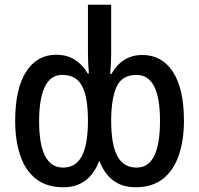

<svg xmlns="http://www.w3.org/2000/svg" viewBox="-20 -780 840 810"><path d="M248 10Q176 10 131 -26Q86 -62 65 -125Q44 -188 44 -270Q44 -405 90 -477Q136 -549 217 -549Q262 -549 295.5 -528Q329 -507 350 -470H355Q353 -492 352 -514Q351 -536 351 -557V-760H449V-558Q449 -537 448 -514Q447 -491 445 -468H450Q472 -507 504.5 -527.5Q537 -548 581 -548Q663 -548 709.5 -477Q756 -406 756 -270Q756 -189 734.5 -125.5Q713 -62 668 -26Q623 10 551 10Q442 10 399 -102Q356 10 248 10ZM246 -73Q300 -73 325.5 -122Q351 -171 351 -271Q351 -371 326 -417.5Q301 -464 243 -464Q193 -464 169 -413.5Q145 -363 145 -269Q145 -73 246 -73ZM556 -73Q606 -73 630.5 -122Q655 -171 655 -271Q655 -464 556 -464Q494 -464 471.5 -413Q449 -362 449 -271Q449 -170 475 -121.5Q501 -73 556 -73Z"/></svg>

Font: Noto Sans Condensed Medium
Style: Regular
Weight: 500
Width: 3
Designer: Monotype Design Team
Foundry: Monotype Imaging Inc.
Version: Version 2.013; ttfautohint (v1.8.4.7-5d5b)